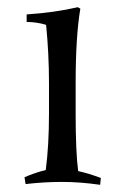

<svg xmlns="http://www.w3.org/2000/svg" viewBox="-20 -505 327 533"><path d="M190 -274V-190Q190 -82 197 -30Q225 -24 260 -11L258 8Q202 0 152 0Q102 0 51 6L48 -13Q78 -26 107 -33Q116 -101 116 -190V-274Q116 -355 108 -436Q82 -444 54 -444V-465Q131 -470 196 -485L203 -481Q190 -404 190 -274Z"/></svg>

Font: Almendra
Style: Regular
Weight: 400
Designer: Ana Sanfelippo
Foundry: Ana Sanfelippo
Version: Version 1.004